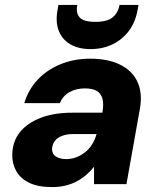

<svg xmlns="http://www.w3.org/2000/svg" viewBox="-20 -750 644 782"><path d="M192 12Q135 12 99 -5.5Q63 -23 46 -53.5Q29 -84 30 -121Q31 -174 61 -211.5Q91 -249 145.5 -270Q200 -291 275 -291H397Q403 -325 397.5 -347Q392 -369 374.5 -379.5Q357 -390 325 -390Q291 -390 263.5 -375Q236 -360 224 -330H79Q95 -384 132.5 -424.5Q170 -465 225.5 -488Q281 -511 347 -511Q419 -511 468.5 -487Q518 -463 539.5 -417.5Q561 -372 550 -308L495 0H363V-71Q349 -53 331 -37.5Q313 -22 292 -11Q271 0 246 6Q221 12 192 12ZM249 -102Q272 -102 292 -110Q312 -118 328.5 -131.5Q345 -145 356 -163.5Q367 -182 373 -203L374 -204H277Q252 -204 232.5 -196.5Q213 -189 203 -175.5Q193 -162 192 -143Q192 -122 208.5 -112Q225 -102 249 -102ZM349 -550Q300 -550 266.5 -569.5Q233 -589 219 -625.5Q205 -662 215 -713L218 -730H295Q288 -698 304 -679.5Q320 -661 368 -661Q417 -661 439 -679.5Q461 -698 467 -730H544L541 -712Q532 -661 505.5 -625Q479 -589 438.5 -569.5Q398 -550 349 -550Z"/></svg>

Font: DM Sans 20pt Black
Style: Italic
Weight: 900
Italic angle: -10°
Version: Version 4.004;gftools[0.9.30]